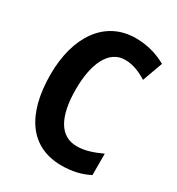

<svg xmlns="http://www.w3.org/2000/svg" viewBox="-175 -834 880 955"><g transform="rotate(30 264.5 -357.0)"><path d="M334 -604C379 -604 420 -587 460 -562L502 -678C447 -709 388 -724 327 -724C148 -724 48 -570 48 -356C48 -126 142 10 321 10C382 10 432 -2 479 -26V-149C431 -127 387 -111 339 -111C243 -111 194 -198 194 -355C194 -502 241 -604 334 -604Z"/></g></svg>

Font: Noto Sans Ethiopic Condensed
Style: Bold
Weight: 700
Width: 3
Designer: Monotype Design Team
Foundry: Monotype Imaging Inc.
Version: Version 2.102